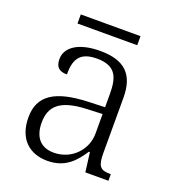

<svg xmlns="http://www.w3.org/2000/svg" viewBox="-126 -768 793 876"><g transform="rotate(20 271.0 -330.0)"><path d="M117 -626H407V-670H117ZM201 10C291 10 333 -44 366 -94H371L383 0H495V-32H491C442 -32 430 -48 430 -112V-379C430 -491 378 -544 258 -544C152 -544 95 -502 95 -446C95 -406 114 -391 151 -391C151 -460 169 -506 256 -506C352 -506 366 -450 366 -372V-310L283 -307C127 -301 53 -254 53 -148C53 -40 117 10 201 10ZM216 -35C148 -35 118 -80 118 -145C118 -224 160 -269 292 -274L366 -277V-181C366 -105 304 -35 216 -35Z"/></g></svg>

Font: Noto Serif Telugu Light
Style: Regular
Weight: 300
Designer: Jelle Bosma - Monotype Design Team
Foundry: Monotype Imaging Inc.
Version: Version 2.005